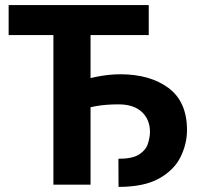

<svg xmlns="http://www.w3.org/2000/svg" viewBox="-20 -731 788 760"><path d="M276.4 -289.6V-406.3Q315.4 -418 363.8 -427.5Q412.1 -437 456.5 -437Q574.2 -437 647.2 -382.6Q720.2 -328.1 720.2 -216.3Q720.2 -161.6 694.8 -109.9Q669.4 -58.1 610.1 -24.7Q550.8 8.8 449.2 8.8L448.7 -102.5Q504.9 -102.5 531.2 -119.9Q557.6 -137.2 565.4 -161.9Q573.2 -186.5 573.7 -208Q573.7 -257.8 541.5 -287.8Q509.3 -317.9 449.2 -317.9Q398.4 -317.9 359.4 -310.8Q320.3 -303.7 276.4 -289.6ZM338.4 -710.9V0H191.4V-710.9ZM568.8 -710.9V-592.3H14.2V-710.9Z"/></svg>

Font: RobotoDEMO
Style: Regular
Weight: 400
Designer: Christian Robertson
Foundry: Google
Version: Version 2.136